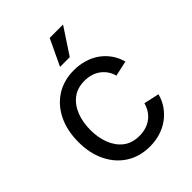

<svg xmlns="http://www.w3.org/2000/svg" viewBox="-217 -868 994 994"><g transform="rotate(-45 280.5 -370.5)"><path d="M293.9 11.7Q220.2 11.7 164.8 -23.2Q109.4 -58.1 78.4 -121.1Q47.4 -184.1 47.4 -266.6Q47.4 -350.6 78.4 -413.8Q109.4 -477.1 164.8 -512Q220.2 -546.9 293.9 -546.9Q334.5 -546.9 370.1 -536.1Q405.8 -525.4 434.6 -504.9Q463.4 -484.4 483.9 -455.3Q504.4 -426.3 514.2 -389.6L429.7 -371.1Q424.3 -392.6 412.4 -410.4Q400.4 -428.2 383.3 -441.4Q366.2 -454.6 343.8 -461.9Q321.3 -469.2 293.9 -469.2Q240.7 -469.2 205.6 -441.7Q170.4 -414.1 152.8 -368.2Q135.3 -322.3 135.3 -266.6Q135.3 -211.9 152.8 -166.3Q170.4 -120.6 205.3 -93.3Q240.2 -65.9 293.9 -65.9Q321.3 -65.9 344 -73.2Q366.7 -80.6 384.3 -94.2Q401.9 -107.9 413.6 -126.7Q425.3 -145.5 431.2 -167.5L515.6 -148.9Q505.9 -111.8 485.4 -82.5Q464.8 -53.2 435.8 -32Q406.7 -10.7 370.6 0.5Q334.5 11.7 293.9 11.7ZM255.4 -609.4 323.7 -753.4H421.4L326.7 -609.4Z"/></g></svg>

Font: Inter 18pt
Style: Regular
Weight: 400
Designer: Rasmus Andersson
Foundry: rsms
Version: Version 4.001;git-66647c0bb